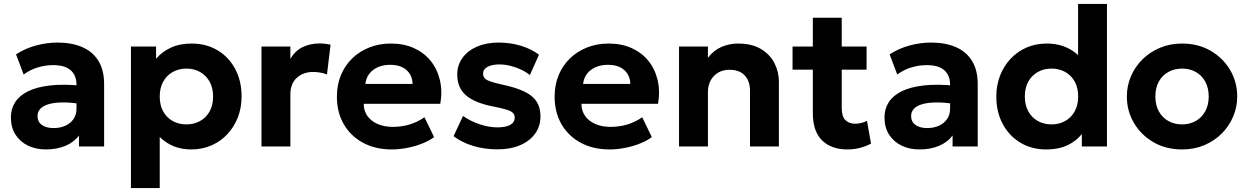

<svg xmlns="http://www.w3.org/2000/svg" viewBox="-20 -740 6300 970"><path d="M212 15Q161 15 121 -4.5Q81 -24 58 -60.2Q35 -96.5 35 -147Q35 -190 56.5 -223.5Q78 -257 121.8 -278.8Q165.5 -300.5 232.8 -308.2Q300 -316 391.5 -307L393 -214Q338.5 -223 296.8 -222.5Q255 -222 226.8 -214Q198.5 -206 184 -190.8Q169.5 -175.5 169.5 -154Q169.5 -124.5 191.5 -108.8Q213.5 -93 251 -93Q283.5 -93 309.5 -104.5Q335.5 -116 351 -138Q366.5 -160 366.5 -191.5V-312.5Q366.5 -342 354.2 -364.2Q342 -386.5 316 -398.8Q290 -411 248 -411Q209 -411 170.2 -399.2Q131.5 -387.5 99.5 -363.5L61 -465.5Q109.5 -496.5 164 -510.8Q218.5 -525 270.5 -525Q341.5 -525 394.5 -502.5Q447.5 -480 476.8 -433.2Q506 -386.5 506 -314.5V0H379V-55.5Q354 -21.5 310.5 -3.2Q267 15 212 15Z M641.5 210V-505H768.5V-443Q797.5 -477.5 842.2 -498.8Q887 -520 948.5 -520Q1021.5 -520 1078.5 -486.2Q1135.5 -452.5 1168 -392Q1200.5 -331.5 1200.5 -252.5Q1200.5 -196 1181.8 -147.5Q1163 -99 1129 -62.5Q1095 -26 1048.5 -5.5Q1002 15 946 15Q896.5 15 856.8 -1.5Q817 -18 787 -48V210ZM921.5 -111.5Q960.5 -111.5 991.2 -128.8Q1022 -146 1039.2 -177.5Q1056.5 -209 1056.5 -252.5Q1056.5 -296 1039 -327.5Q1021.5 -359 991 -376.2Q960.5 -393.5 921.5 -393.5Q883 -393.5 852.5 -376.2Q822 -359 804.5 -327.5Q787 -296 787 -252.5Q787 -209 804.2 -177.5Q821.5 -146 852 -128.8Q882.5 -111.5 921.5 -111.5Z M1301 0V-505H1447V-442.5Q1471.5 -484.5 1510 -502.5Q1548.5 -520.5 1594 -520.5Q1610 -520.5 1623.5 -518.8Q1637 -517 1650 -514.5L1632 -364Q1616 -370 1598 -373.2Q1580 -376.5 1562.5 -376.5Q1512 -376.5 1479.5 -347Q1447 -317.5 1447 -263V0Z M1959.5 15Q1877 15 1814.5 -18.5Q1752 -52 1717 -112Q1682 -172 1682 -252.5Q1682 -311 1702.2 -360Q1722.5 -409 1759.2 -444.8Q1796 -480.5 1845.8 -500.2Q1895.5 -520 1955 -520Q2020.5 -520 2071.2 -497Q2122 -474 2155.5 -432.8Q2189 -391.5 2202.2 -336Q2215.5 -280.5 2204.5 -215.5H1817.5Q1817.5 -180.5 1835.8 -154.5Q1854 -128.5 1887.2 -113.8Q1920.5 -99 1965 -99Q2009 -99 2049 -111Q2089 -123 2124.5 -147.5L2173 -47.5Q2149 -29 2113 -14.8Q2077 -0.5 2036.8 7.2Q1996.5 15 1959.5 15ZM1826 -316H2064.5Q2063 -360.5 2033.2 -386.5Q2003.5 -412.5 1951.5 -412.5Q1899.5 -412.5 1865.2 -386.5Q1831 -360.5 1826 -316Z M2493.5 14.5Q2426 14.5 2369 -3.2Q2312 -21 2271.5 -52L2319 -154Q2358.5 -127 2404.5 -111.8Q2450.5 -96.5 2493 -96.5Q2535 -96.5 2557.8 -109.2Q2580.5 -122 2580.5 -146Q2580.5 -167.5 2560.2 -177.8Q2540 -188 2482 -200Q2382 -218 2336 -256.8Q2290 -295.5 2290 -363.5Q2290 -411.5 2316.8 -448Q2343.5 -484.5 2390.5 -504.8Q2437.5 -525 2498.5 -525Q2558.5 -525 2611.8 -508.8Q2665 -492.5 2703 -463.5L2657 -361Q2637 -377 2611.2 -389Q2585.5 -401 2557.2 -407.8Q2529 -414.5 2502 -414.5Q2465.5 -414.5 2443 -402.2Q2420.5 -390 2420.5 -368Q2420.5 -346 2441 -335.5Q2461.5 -325 2517.5 -312.5Q2622 -290.5 2666.2 -254.2Q2710.5 -218 2710.5 -152.5Q2710.5 -102 2683.2 -64.5Q2656 -27 2607.2 -6.2Q2558.5 14.5 2493.5 14.5Z M3059.5 15Q2977 15 2914.5 -18.5Q2852 -52 2817 -112Q2782 -172 2782 -252.5Q2782 -311 2802.2 -360Q2822.5 -409 2859.2 -444.8Q2896 -480.5 2945.8 -500.2Q2995.5 -520 3055 -520Q3120.5 -520 3171.2 -497Q3222 -474 3255.5 -432.8Q3289 -391.5 3302.2 -336Q3315.5 -280.5 3304.5 -215.5H2917.5Q2917.5 -180.5 2935.8 -154.5Q2954 -128.5 2987.2 -113.8Q3020.5 -99 3065 -99Q3109 -99 3149 -111Q3189 -123 3224.5 -147.5L3273 -47.5Q3249 -29 3213 -14.8Q3177 -0.5 3136.8 7.2Q3096.5 15 3059.5 15ZM2926 -316H3164.5Q3163 -360.5 3133.2 -386.5Q3103.5 -412.5 3051.5 -412.5Q2999.5 -412.5 2965.2 -386.5Q2931 -360.5 2926 -316Z M3410.5 0V-505H3556.5V-448Q3585.5 -486 3625.2 -503Q3665 -520 3708.5 -520Q3779 -520 3824.8 -492.2Q3870.5 -464.5 3892.8 -420.5Q3915 -376.5 3915 -328V0H3769V-282.5Q3769 -330.5 3742.2 -359Q3715.5 -387.5 3665 -387.5Q3633 -387.5 3608.5 -373.2Q3584 -359 3570.2 -333.5Q3556.5 -308 3556.5 -274.5V0Z M4261 15Q4180 15 4133.2 -30.8Q4086.5 -76.5 4086.5 -169V-650.5H4232.5V-505H4358V-388H4232.5V-195.5Q4232.5 -151 4251 -133Q4269.5 -115 4300.5 -115Q4316.5 -115 4331.8 -118.8Q4347 -122.5 4360 -129.5L4380.5 -14.5Q4358 -2 4326.8 6.5Q4295.5 15 4261 15ZM3984 -388V-505H4101V-388Z M4625.5 15Q4574.5 15 4534.5 -4.5Q4494.5 -24 4471.5 -60.2Q4448.5 -96.5 4448.5 -147Q4448.5 -190 4470 -223.5Q4491.5 -257 4535.2 -278.8Q4579 -300.5 4646.2 -308.2Q4713.5 -316 4805 -307L4806.5 -214Q4752 -223 4710.2 -222.5Q4668.5 -222 4640.2 -214Q4612 -206 4597.5 -190.8Q4583 -175.5 4583 -154Q4583 -124.5 4605 -108.8Q4627 -93 4664.5 -93Q4697 -93 4723 -104.5Q4749 -116 4764.5 -138Q4780 -160 4780 -191.5V-312.5Q4780 -342 4767.8 -364.2Q4755.5 -386.5 4729.5 -398.8Q4703.5 -411 4661.5 -411Q4622.5 -411 4583.8 -399.2Q4545 -387.5 4513 -363.5L4474.5 -465.5Q4523 -496.5 4577.5 -510.8Q4632 -525 4684 -525Q4755 -525 4808 -502.5Q4861 -480 4890.2 -433.2Q4919.5 -386.5 4919.5 -314.5V0H4792.5V-55.5Q4767.5 -21.5 4724 -3.2Q4680.5 15 4625.5 15Z M5265.5 15Q5192.5 15 5135.8 -18.8Q5079 -52.5 5046.2 -113Q5013.5 -173.5 5013.5 -252.5Q5013.5 -309 5032.2 -357.5Q5051 -406 5085 -442.5Q5119 -479 5165.5 -499.5Q5212 -520 5268 -520Q5329.5 -520 5377.2 -495.8Q5425 -471.5 5459.5 -425L5426.5 -391.5V-720H5572.5V0H5445.5V-128L5465.5 -95Q5442 -46.5 5391 -15.8Q5340 15 5265.5 15ZM5292.5 -111.5Q5331 -111.5 5361.5 -128.8Q5392 -146 5409.5 -177.5Q5427 -209 5427 -252.5Q5427 -296 5409.8 -327.5Q5392.5 -359 5362 -376.2Q5331.5 -393.5 5292.5 -393.5Q5253.5 -393.5 5223 -376.2Q5192.5 -359 5175 -327.5Q5157.5 -296 5157.5 -252.5Q5157.5 -209 5175 -177.5Q5192.5 -146 5223 -128.8Q5253.5 -111.5 5292.5 -111.5Z M5952 15Q5870.5 15 5807.5 -21.5Q5744.5 -58 5708.8 -118.8Q5673 -179.5 5673 -252.5Q5673 -306 5693.5 -354.2Q5714 -402.5 5751.5 -439.8Q5789 -477 5840 -498.5Q5891 -520 5952 -520Q6033.5 -520 6096.2 -483.5Q6159 -447 6194.8 -386.2Q6230.5 -325.5 6230.5 -252.5Q6230.5 -199.5 6210 -151Q6189.5 -102.5 6152.2 -65.2Q6115 -28 6064 -6.5Q6013 15 5952 15ZM5952 -111.5Q5990.5 -111.5 6021 -128.8Q6051.5 -146 6069 -177.8Q6086.5 -209.5 6086.5 -252.5Q6086.5 -296 6069.2 -327.5Q6052 -359 6021.5 -376.2Q5991 -393.5 5952 -393.5Q5913 -393.5 5882.2 -376.2Q5851.5 -359 5834.2 -327.5Q5817 -296 5817 -252.5Q5817 -209 5834.5 -177.5Q5852 -146 5882.5 -128.8Q5913 -111.5 5952 -111.5Z"/></svg>

Font: Geologica Thin Roman SemiBold
Style: Regular
Weight: 600
Version: Version 1.010;gftools[0.9.28]